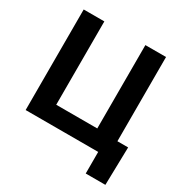

<svg xmlns="http://www.w3.org/2000/svg" viewBox="-197 -887 1159 1203"><g transform="rotate(30 382.5 -286.0)"><path d="M659.7 0H64V-727.5H213.4V-124.5H510.3V-727.5H659.7ZM588.9 156.2V0H546.9V-118.2H737.3L731 156.2Z"/></g></svg>

Font: Inter 17pt
Style: Bold
Weight: 700
Version: Version 4.001;git-66647c0bb